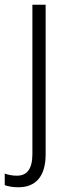

<svg xmlns="http://www.w3.org/2000/svg" viewBox="-56 -552 294 812"><path d="M22 240C94 240 137 195 137 101V-532H81V100C81 162 58 191 16 191C-3 191 -20 188 -36 182V231C-22 236 -3 240 22 240Z"/></svg>

Font: Noto Sans Armenian SemiCondensed Light
Style: Regular
Weight: 300
Width: 4
Designer: Monotype Design Team
Foundry: Monotype Imaging Inc.
Version: Version 2.008